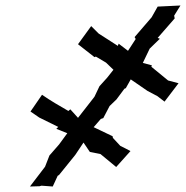

<svg xmlns="http://www.w3.org/2000/svg" viewBox="-20 -681 677 699"><path d="M321 -218 347 -248 356 -251 379 -295 404 -319 433 -358 438 -360 456 -392 517 -350 553 -331 579 -311 630 -378 592 -388 531 -438 533 -443 500 -452 525 -504 562 -540 554 -543 616 -614 614 -624 637 -661 554 -657 532 -618 470 -546 474 -539 446 -496 412 -522 409 -514 339 -559 312 -586 264 -520 324 -473 329 -475 366 -453 393 -427 370 -398 342 -367 324 -329 321 -325 264 -252 236 -283 229 -277C196 -296 163 -315 133 -336L91 -275L123 -253L192 -219L185 -212L225 -196L195 -155L160 -115L144 -74L89 -2L124 -3L131 -5L172 -2L190 -41L195 -44L254 -117L284 -162L307 -128L346 -120L403 -73L455 -131C443 -137 431 -144 418 -150L391 -179L390 -185Z"/></svg>

Font: Asimov Print
Style: DIt
Weight: 250
Width: 0
Designer: Google
Version: Version 2.000980: 2014